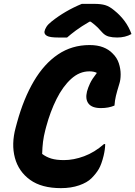

<svg xmlns="http://www.w3.org/2000/svg" viewBox="-20 -953 700 993"><path d="M295 20Q195 20 135.5 -23Q76 -66 57 -137Q38 -208 61 -293L68 -319Q102 -443 155 -533Q208 -623 280 -671.5Q352 -720 443 -720Q484 -720 513.5 -708.5Q543 -697 562 -677Q585 -655 594.5 -626Q604 -597 604 -568.5Q604 -540 597 -519Q585 -480 579.5 -457Q574 -434 572 -407Q542 -394 502 -394Q456 -394 438 -417Q420 -440 430 -480Q435 -499 445.5 -521.5Q456 -544 481 -576Q466 -584 442 -584Q391 -584 348 -545Q305 -506 272.5 -441Q240 -376 219 -298L214 -279Q206 -248 202.5 -220Q199 -192 198 -157Q219 -141 245 -133Q271 -125 311 -125Q361 -125 415 -145Q469 -165 518 -208H524Q524 -182 516 -148Q505 -103 491 -79Q477 -55 453 -31Q431 -9 389.5 5.5Q348 20 295 20ZM403 -933H467Q502 -933 524 -926.5Q546 -920 570 -900Q635 -848 660 -777Q628 -759 586 -759Q561 -759 542.5 -764Q524 -769 510 -784Q498 -798 485 -811Q472 -824 449 -841H443Q400 -816 372.5 -795.5Q345 -775 327 -759H282Q238 -759 223 -767.5Q208 -776 210 -790Q212 -801 220 -814Q228 -827 247 -842Q316 -897 403 -933Z"/></svg>

Font: Recursive Mn Csl St XBd
Style: Italic
Weight: 800
Italic angle: -15°
Monospace: yes
Version: Version 1.079;hotconv 1.0.112;makeotfexe 2.5.65598; ttfautoh